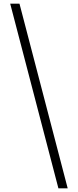

<svg xmlns="http://www.w3.org/2000/svg" viewBox="-20 -819 429 1055"><path d="M87 -799 352 216H301L36 -799Z"/></svg>

Font: Noto Sans Sinhala UI Condensed Light
Style: Regular
Weight: 300
Width: 3
Designer: Jelle Bosma - Monotype Design Team
Foundry: Monotype Imaging Inc.
Version: Version 2.006; ttfautohint (v1.8.4.7-5d5b)